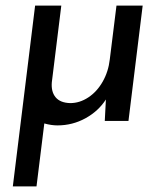

<svg xmlns="http://www.w3.org/2000/svg" viewBox="-20 -434 587 689"><path d="M492 -414 441 0H356L360 -77Q333 -35 286.5 -9.5Q240 16 186 16Q164 16 139 9L111 235H26L83 -227L106 -414H200L166 -139Q163 -105 179.5 -85Q196 -65 232 -64Q266 -64 297 -84.5Q328 -105 348.5 -141Q369 -177 374 -221L398 -414Z"/></svg>

Font: Josefin Sans
Style: Italic
Weight: 400
Italic angle: -7°
Designer: Santiago Orozco
Foundry: Typemade
Version: Version 2.000